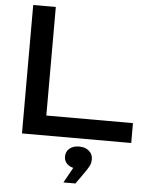

<svg xmlns="http://www.w3.org/2000/svg" viewBox="-64 -802 867 1117"><g transform="rotate(5 369.0 -243.5)"><path d="M216 -59 157 -116H722V0H84V-750H216ZM418 139 423 176Q388 176 366.5 158.5Q345 141 345 112Q345 83 366 65Q387 47 423 47Q458 47 480 66Q502 85 502 114Q502 135 494 152Q486 169 458 208L419 263H349Z"/></g></svg>

Font: Unbounded Variable
Style: Regular
Weight: 400
Designer: Luke Prowse, Jean-Baptiste Morizot, Fátima Lázaro, Florian Runge
Foundry: NaN
Version: Version 1.600;FEAKit 1.0